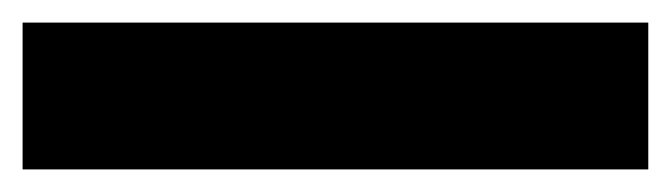

<svg xmlns="http://www.w3.org/2000/svg" viewBox="-20 4 594 170"><path d="M0 154V24H554V154Z"/></svg>

Font: Bricolage Grotesque 96pt ExtraBold
Style: Bold
Weight: 700
Version: Version 1.001;gftools[0.9.33.dev8+g029e19f]